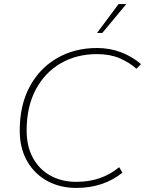

<svg xmlns="http://www.w3.org/2000/svg" viewBox="-20 -914 713 944"><path d="M355 10Q275 10 212 -24.5Q149 -59 113 -122.5Q77 -186 77 -272Q77 -397 126 -488Q175 -579 261 -628.5Q347 -678 457 -678Q520 -678 575 -657Q630 -636 673 -599L651 -576Q616 -607 568.5 -627.5Q521 -648 457 -648Q357 -648 279 -603Q201 -558 156 -474Q111 -390 111 -272Q111 -194 142 -137.5Q173 -81 228 -50.5Q283 -20 355 -20Q419 -20 470.5 -38Q522 -56 566 -92L582 -65Q488 10 355 10ZM457 -752 563 -894H601L483 -752Z"/></svg>

Font: Gantari Thin
Style: Italic
Weight: 100
Italic angle: -10°
Designer: Anugrah Pasau
Foundry: Lafontype
Version: Version 1.000; ttfautohint (v1.8.4.7-5d5b)